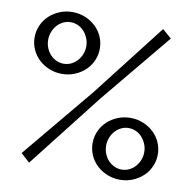

<svg xmlns="http://www.w3.org/2000/svg" viewBox="-81 -801 895 893"><g transform="rotate(10 366.5 -355.0)"><path d="M191 -428Q159 -428 131 -439.5Q103 -451 82 -470.5Q61 -490 49 -517Q37 -544 37 -574Q37 -604 49 -631Q61 -658 82 -677.5Q103 -697 131 -708.5Q159 -720 191 -720Q223 -720 251 -708.5Q279 -697 300 -677.5Q321 -658 333 -631Q345 -604 345 -574Q345 -544 333 -517Q321 -490 300 -470.5Q279 -451 251 -439.5Q223 -428 191 -428ZM191 -476Q210 -476 226.5 -484Q243 -492 255 -505.5Q267 -519 274 -536.5Q281 -554 281 -574Q281 -594 273.5 -612Q266 -630 254 -643.5Q242 -657 225.5 -664.5Q209 -672 191 -672Q172 -672 155.5 -664Q139 -656 127 -642.5Q115 -629 108 -611Q101 -593 101 -574Q101 -554 108 -536Q115 -518 127.5 -504.5Q140 -491 156.5 -483.5Q173 -476 191 -476ZM542 10Q510 10 482 -1.5Q454 -13 433 -32.5Q412 -52 400 -79Q388 -106 388 -136Q388 -166 400 -193Q412 -220 433 -239.5Q454 -259 482 -270.5Q510 -282 542 -282Q574 -282 602 -270.5Q630 -259 651 -239.5Q672 -220 684 -193Q696 -166 696 -136Q696 -106 684 -79Q672 -52 651 -32.5Q630 -13 602 -1.5Q574 10 542 10ZM542 -38Q561 -38 577.5 -46Q594 -54 606 -67.5Q618 -81 625 -98.5Q632 -116 632 -136Q632 -156 624.5 -174Q617 -192 605 -205.5Q593 -219 576.5 -226.5Q560 -234 542 -234Q523 -234 506.5 -226Q490 -218 478 -204.5Q466 -191 459 -173Q452 -155 452 -136Q452 -116 459 -98Q466 -80 478.5 -66.5Q491 -53 507.5 -45.5Q524 -38 542 -38ZM71 -33 351 -370 619 -715 662 -678 385 -343 113 5Z"/></g></svg>

Font: PTCRaleway Medium
Style: Regular
Weight: 500
Designer: Matt McInerney, Pablo Impallari, Rodrigo Fuenzalida
Foundry: Matt McInerney, Pablo Impallari, Rodrigo Fuenzalida
Version: Version 3.000g; ttfautohint (v1.5) -l 8 -r 28 -G 28 -x 14 -D